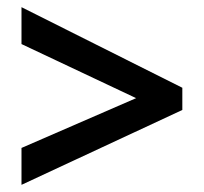

<svg xmlns="http://www.w3.org/2000/svg" viewBox="-20 -628 570 536"><path d="M40 -215V-112L489 -321V-383L40 -608V-505L360 -354Z"/></svg>

Font: Noto Sans Thai SemCond SemBd
Style: Regular
Weight: 600
Width: 4
Designer: Monotype Design Team
Foundry: Monotype Imaging Inc.
Version: Version 2.002